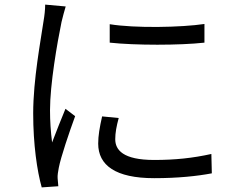

<svg xmlns="http://www.w3.org/2000/svg" viewBox="-20 -780 1040 833"><path d="M456 -675V-595C566 -583 760 -583 867 -595V-676C767 -661 565 -657 456 -675ZM495 -268 423 -275C412 -226 406 -191 406 -157C406 -63 481 -7 649 -7C752 -7 836 -16 899 -28L897 -112C816 -94 739 -86 649 -86C513 -86 480 -130 480 -176C480 -203 485 -231 495 -268ZM265 -752 176 -760C176 -738 173 -712 169 -689C157 -606 124 -435 124 -288C124 -153 141 -38 161 33L233 28C232 18 231 4 230 -7C229 -18 232 -37 235 -52C244 -99 280 -205 306 -276L264 -308C247 -267 223 -207 206 -162C200 -211 197 -253 197 -302C197 -414 228 -593 247 -685C251 -703 260 -735 265 -752Z"/></svg>

Font: Noto Sans Mono CJK SC
Style: Regular
Weight: 400
Designer: Ryoko NISHIZUKA 西塚涼子 (kana, bopomofo & ideographs); Paul D. Hunt (Latin, Greek & Cyrillic); Sandoll Communications 산돌커뮤니
Foundry: Adobe
Version: Version 2.004;hotconv 1.0.118;makeotfexe 2.5.65603